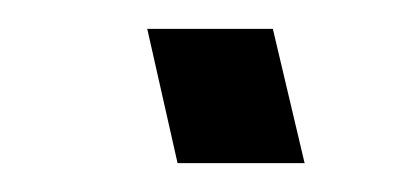

<svg xmlns="http://www.w3.org/2000/svg" viewBox="-20 -264 288 133"><path d="M82 -244H169L191 -151H103Z"/></svg>

Font: Cairo
Style: Italic
Weight: 400
Italic angle: -13°
Designer: Mohamed Gaber, Accademia di Belle Arti di Urbino and others
Foundry: Kief Type Foundry, Accademia di Belle Arti di Urbino and others
Version: Version 3.011